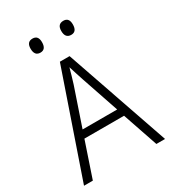

<svg xmlns="http://www.w3.org/2000/svg" viewBox="-216 -1033 1033 1149"><g transform="rotate(-30 300.0 -458.5)"><path d="M445 -870Q445 -917 406 -917Q365 -917 365 -870Q365 -820 406 -820Q445 -820 445 -870ZM232 -870Q232 -917 193 -917Q153 -917 153 -870Q153 -820 193 -820Q232 -820 232 -870ZM269 -555Q285 -606 299 -658Q306 -636 315 -607Q324 -578 332 -555L420 -296H181ZM520 0H580L333 -715H266L20 0H81L163 -243H437Z"/></g></svg>

Font: Noto Sans Mono UI Light
Style: Regular
Weight: 300
Designer: Monotype Design team
Foundry: Monotype Imaging Inc.
Version: 1.000